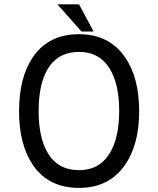

<svg xmlns="http://www.w3.org/2000/svg" viewBox="-20 -873 748 910"><path d="M354.5 -627Q452.1 -627 501 -545.9Q544.9 -473.6 544.9 -346.7Q544.9 -220.7 501 -148.4Q452.1 -66.4 354.5 -66.4Q254.9 -66.4 206.1 -148.4Q163.1 -220.7 163.1 -346.7Q163.1 -473.6 206.1 -545.9Q254.9 -627 354.5 -627ZM354.5 -710.9Q210.9 -710.9 136.7 -603.5Q70.3 -506.8 70.3 -345.7Q70.3 -186.5 136.7 -89.8Q210.9 17.6 354.5 17.6Q496.1 17.6 571.3 -89.8Q639.6 -186.5 639.6 -345.7Q639.6 -506.8 571.3 -603.5Q496.1 -710.9 354.5 -710.9ZM252 -852.5 366.2 -723.6H423.8L354.5 -852.5Z"/></svg>

Font: Gungsuh
Style: Regular
Weight: 400
Version: Version 2.21